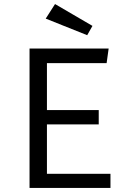

<svg xmlns="http://www.w3.org/2000/svg" viewBox="-20 -929 640 949"><path d="M212 -385H468V-314H212V-70H526V0H126V-689H517L507 -617H212ZM437 -801 411 -755 206 -837 252 -909Z"/></svg>

Font: FiraDG Mono
Style: Regular
Weight: 400
Designer: Carrois Corporate & Edenspiekermann AG
Foundry: Carrois Corporate GbR & Edenspiekermann AG
Version: Version 3.206